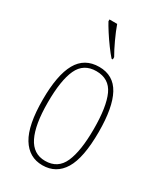

<svg xmlns="http://www.w3.org/2000/svg" viewBox="-194 -844 798 932"><g transform="rotate(30 205.0 -378.0)"><path d="M205 10Q130 10 89 -57Q48 -124 48 -267Q48 -405 86.5 -473.5Q125 -542 207 -542Q287 -542 324.5 -473Q362 -404 362 -267Q362 -122 322 -56Q282 10 205 10ZM206 -15Q277 -15 305.5 -79.5Q334 -144 334 -267Q334 -392 305.5 -454.5Q277 -517 205 -517Q134 -517 105 -454.5Q76 -392 76 -267Q76 -143 107.5 -79Q139 -15 206 -15ZM238 -606Q222 -624 201 -652.5Q180 -681 161.5 -710Q143 -739 134 -756V-766H177Q189 -732 208.5 -690Q228 -648 245 -619V-606Z"/></g></svg>

Font: Noto Serif Thai ExtraCondensed Thin
Style: Regular
Weight: 100
Width: 2
Designer: Monotype Design Team
Foundry: Monotype Imaging Inc.
Version: Version 2.001; ttfautohint (v1.8.4.7-5d5b)